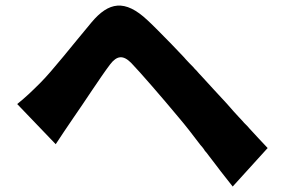

<svg xmlns="http://www.w3.org/2000/svg" viewBox="-20 -694 1040 703"><path d="M960 -152C938 -175 915 -200 892 -225L885 -233C884 -234 883 -235 881 -237L874 -244L867 -252L853 -267C841 -280 829 -293 818 -306L811 -314C777 -350 746 -385 719 -414C712 -421 706 -428 700 -435L693 -442L687 -449C678 -458 669 -467 660 -477L654 -484C624 -516 592 -549 560 -581L553 -588C542 -599 531 -610 520 -620C437 -698 378 -687 315 -612C243 -526 172 -435 128 -391C95 -358 75 -339 43 -313L184 -166C203 -195 225 -228 249 -263C287 -317 348 -412 383 -458C408 -491 431 -493 460 -464C493 -430 576 -334 635 -263C659 -235 686 -200 714 -163L721 -155L727 -147C728 -145 729 -144 730 -142L737 -134L746 -122L753 -113C754 -112 755 -110 756 -109L766 -96C771 -89 777 -82 782 -75L788 -67C803 -48 818 -29 832 -11L960 -152Z"/></svg>

Font: Glow Sans SC Normal ExtraBold
Style: Regular
Weight: 800
Designer: Ryoko NISHIZUKA (kana, bopomofo & ideographs); Paul D. Hunt (Latin, Greek & Cyrillic); Sandoll Communications, Soo-young
Version: Version 0.93